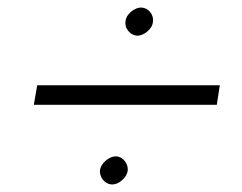

<svg xmlns="http://www.w3.org/2000/svg" viewBox="-20 -508 645 511"><path d="M314 -451Q315 -465 328.5 -476.5Q342 -488 356 -488Q371 -487 380 -475.5Q389 -464 387 -450Q386 -436 372.5 -424.5Q359 -413 345 -413Q331 -414 321.5 -425.5Q312 -437 314 -451ZM70 -229 79 -281H565L557 -229ZM246 -55Q248 -69 261.5 -80.5Q275 -92 289 -92Q303 -91 312 -79.5Q321 -68 320 -54Q318 -40 305 -28.5Q292 -17 278 -17Q263 -18 254 -29.5Q245 -41 246 -55Z"/></svg>

Font: Jost* Light
Style: Italic
Weight: 300
Italic angle: -10°
Version: Version 3.7